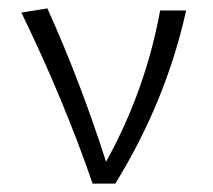

<svg xmlns="http://www.w3.org/2000/svg" viewBox="-20 -438 507 458"><path d="M424 -413Q376 -196 255 0H201Q132 -200 31 -408L93 -418Q172 -243 233 -52Q327 -222 362 -413Z"/></svg>

Font: Ysabeau Infant Semilight
Style: Regular
Weight: 300
Designer: Christian Thalmann (Catharsis Fonts)
Version: Version 0.003